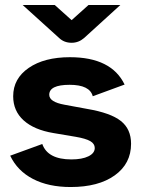

<svg xmlns="http://www.w3.org/2000/svg" viewBox="-20 -740 574 772"><path d="M268 -568Q238 -568 218 -587L71 -720H200L268 -659L336 -720H464L318 -587Q296 -568 268 -568ZM507 -162Q507 -82 441.5 -35Q376 12 264 12Q175 12 112.5 -20.5Q50 -53 21 -114L150 -161Q172 -99 267 -99Q310 -99 335.5 -111.5Q361 -124 361 -145Q361 -162 343 -172.5Q325 -183 284 -190L195 -205Q117 -218 75 -256Q33 -294 33 -353Q33 -424 95.5 -467Q158 -510 261 -510Q428 -510 481 -400L353 -353Q341 -399 260 -399Q178 -399 178 -359Q178 -330 239 -319L331 -302Q425 -286 466 -253.5Q507 -221 507 -162Z"/></svg>

Font: Atkinson Hyperlegible Pro
Style: Bold
Weight: 700
Designer: Elliott Scott, Megan Eiswerth, Linus Boman, Theodore Petrosky, Jacob Perez
Foundry: Braille Institute
Version: Version 1.5.1